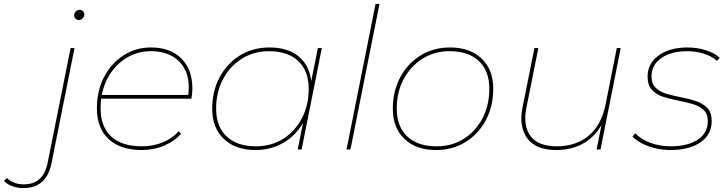

<svg xmlns="http://www.w3.org/2000/svg" viewBox="-189 -762 3711 979"><path d="M-70 197Q-100 197 -126 187.5Q-152 178 -169 161L-154 146Q-120 178 -68 178Q-18 178 12.5 151Q43 124 55 63L171 -517H191L74 69Q49 197 -70 197ZM213 -660Q203 -660 196 -667Q189 -674 189 -684Q189 -695 197.5 -703.5Q206 -712 217 -712Q227 -712 234 -705Q241 -698 241 -688Q241 -677 232.5 -668.5Q224 -660 213 -660Z M533 3Q426 3 365.5 -52.5Q305 -108 305 -210Q305 -298 341 -368Q377 -438 439.5 -479Q502 -520 581 -520Q679 -520 735.5 -464Q792 -408 792 -310Q792 -284 787 -259H327Q324 -235 324 -210Q324 -116 378 -66Q432 -16 534 -16Q593 -16 642 -36.5Q691 -57 722 -93L734 -80Q703 -43 649.5 -20Q596 3 533 3ZM330 -278H771Q780 -350 757.5 -400Q735 -450 689 -475.5Q643 -501 581 -501Q518 -501 466 -472.5Q414 -444 378.5 -394Q343 -344 330 -278Z M1113 3Q1012 3 952.5 -53.5Q893 -110 893 -207Q893 -297 930.5 -367.5Q968 -438 1034 -479Q1100 -520 1185 -520Q1278 -520 1333 -475Q1388 -430 1398 -349L1432 -517H1452L1349 0H1329L1356 -135Q1319 -71 1256 -34Q1193 3 1113 3ZM1116 -16Q1194 -16 1254.5 -54Q1315 -92 1350 -158.5Q1385 -225 1385 -309Q1385 -401 1331.5 -451Q1278 -501 1182 -501Q1105 -501 1044 -462.5Q983 -424 948 -358Q913 -292 913 -208Q913 -117 966.5 -66.5Q1020 -16 1116 -16Z M1578 0 1726 -742H1746L1598 0Z M2034 3Q1933 3 1873.5 -53.5Q1814 -110 1814 -207Q1814 -297 1851.5 -367.5Q1889 -438 1955 -479Q2021 -520 2106 -520Q2207 -520 2266.5 -463.5Q2326 -407 2326 -310Q2326 -220 2288.5 -149.5Q2251 -79 2185 -38Q2119 3 2034 3ZM2037 -16Q2115 -16 2175.5 -54Q2236 -92 2271 -158.5Q2306 -225 2306 -309Q2306 -401 2252.5 -451Q2199 -501 2103 -501Q2026 -501 1965 -462.5Q1904 -424 1869 -358Q1834 -292 1834 -208Q1834 -117 1887.5 -66.5Q1941 -16 2037 -16Z M2648 3Q2542 3 2499 -57.5Q2456 -118 2475 -212L2536 -517H2556L2495 -212Q2477 -121 2516 -68.5Q2555 -16 2650 -16Q2748 -16 2813 -70.5Q2878 -125 2899 -230L2956 -517H2976L2873 0H2853L2878 -125Q2840 -59 2780.5 -28Q2721 3 2648 3Z M3228 3Q3170 3 3117 -16.5Q3064 -36 3036 -66L3051 -82Q3080 -51 3128 -33.5Q3176 -16 3229 -16Q3318 -16 3369 -50Q3420 -84 3420 -144Q3420 -182 3398 -202Q3376 -222 3341 -232Q3306 -242 3266.5 -249.5Q3227 -257 3192 -268.5Q3157 -280 3135 -304Q3113 -328 3113 -371Q3113 -439 3169.5 -479.5Q3226 -520 3317 -520Q3364 -520 3409.5 -506Q3455 -492 3481 -467L3467 -452Q3439 -476 3399 -488.5Q3359 -501 3316 -501Q3233 -501 3183 -466Q3133 -431 3133 -372Q3133 -334 3155 -313.5Q3177 -293 3212 -283Q3247 -273 3286.5 -265.5Q3326 -258 3361 -246Q3396 -234 3418 -211Q3440 -188 3440 -145Q3440 -76 3383 -36.5Q3326 3 3228 3Z"/></svg>

Font: Montserrat Thin
Style: Italic
Weight: 100
Italic angle: -11.3°
Designer: Julieta Ulanovsky
Foundry: Julieta Ulanovsky
Version: Version 9.000; ttfautohint (v1.8.4.7-5d5b)